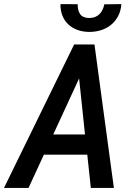

<svg xmlns="http://www.w3.org/2000/svg" viewBox="-48 -931 655 951"><path d="M384.3 -165H169.4L93.3 0H-28.3L319.3 -710.9H419.9L516.1 0H401.9ZM215.8 -265.1H373L343.8 -542.5ZM553.2 -910.6Q550.8 -877.4 537.4 -851.8Q523.9 -826.2 502.4 -808.3Q481 -790.5 452.4 -781.5Q423.8 -772.5 391.6 -772.9Q360.4 -773.4 334.5 -783.2Q308.6 -793 289.8 -810.8Q271 -828.6 261 -853.8Q251 -878.9 251.5 -910.6L336.9 -910.2Q335.9 -880.9 348.6 -861.6Q361.3 -842.3 393.6 -841.8Q409.7 -841.8 422.4 -846.7Q435.1 -851.6 444.3 -860.6Q453.6 -869.6 459.7 -882.3Q465.8 -895 468.8 -909.7Z"/></svg>

Font: Roboto Mono Medium
Style: Italic
Weight: 500
Designer: Google
Version: Version 2.000985; 2015; ttfautohint (v1.3)